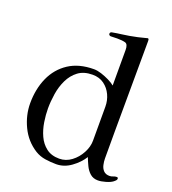

<svg xmlns="http://www.w3.org/2000/svg" viewBox="-140 -878 885 986"><g transform="rotate(20 303.0 -385.0)"><path d="M414 -367Q414 -401 400 -431Q386 -461 360 -480Q334 -499 297 -499Q249 -499 218.5 -476Q188 -453 170.5 -416.5Q153 -380 146.5 -338Q140 -296 140 -258Q140 -224 146 -185Q152 -146 167.5 -112Q183 -78 211 -56.5Q239 -35 282 -35Q318 -35 348 -57.5Q378 -80 396 -114Q414 -148 414 -181ZM600 -40Q600 -35 595 -30Q590 -25 586 -22Q573 -12 548.5 -5Q524 2 507 2Q481 2 464 -13Q447 -28 436.5 -50Q426 -72 418 -93Q396 -58 358 -30.5Q320 -3 277 -3Q248 -3 217.5 -7.5Q187 -12 161 -28Q104 -64 74.5 -125.5Q45 -187 45 -252Q45 -330 73 -392.5Q101 -455 156.5 -491.5Q212 -528 294 -528Q312 -528 334 -521Q356 -514 377.5 -503.5Q399 -493 412 -482V-676Q412 -708 395.5 -712.5Q379 -717 352 -717Q343 -717 334 -716.5Q325 -716 316 -716Q312 -716 308.5 -719Q305 -722 305 -726Q305 -733 310 -735Q312 -737 314.5 -737Q317 -737 320 -738Q341 -742 362.5 -744.5Q384 -747 406 -751Q428 -755 449 -759.5Q470 -764 491 -770Q492 -770 494.5 -771Q497 -772 498 -772Q503 -772 504 -768Q505 -764 505 -760Q505 -636 504 -513Q503 -390 503 -266V-117Q503 -100 507 -82Q511 -64 522.5 -52Q534 -40 555 -40Q565 -40 574 -44Q583 -48 593 -48Q600 -48 600 -40Z"/></g></svg>

Font: Kaisei Opti
Style: Regular
Weight: 400
Designer: Font-Kai, 金井和夫
Foundry: KAZUO KANAI
Version: Version 5.003